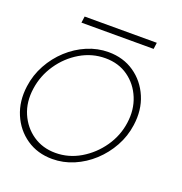

<svg xmlns="http://www.w3.org/2000/svg" viewBox="-126 -729 803 845"><g transform="rotate(20 276.0 -306.0)"><path d="M208 13Q139 13 87.2 -22.5Q35.5 -58 10.2 -117.8Q-15 -177.5 -5 -250Q2.5 -305 28.8 -352.8Q55 -400.5 94.5 -436.8Q134 -473 182.2 -493.5Q230.5 -514 282 -514Q351 -514 402.8 -478.5Q454.5 -443 480 -383Q505.5 -323 495 -250Q487.5 -195.5 461.2 -148Q435 -100.5 395.5 -64.2Q356 -28 308 -7.5Q260 13 208 13ZM212 -17Q274 -17 328.5 -49.2Q383 -81.5 419.8 -134.5Q456.5 -187.5 465 -250Q474 -313 452.2 -366.2Q430.5 -419.5 385.2 -451.8Q340 -484 278 -484Q215.5 -484 161 -451.8Q106.5 -419.5 70.2 -366.2Q34 -313 25 -250Q15.5 -185 38.2 -132.2Q61 -79.5 106.5 -48.2Q152 -17 212 -17ZM128.5 -625H466.5L462.5 -595H124.5Z"/></g></svg>

Font: Urbanist Thin
Style: Italic
Weight: 100
Italic angle: -8°
Designer: Corey Hu
Foundry: Corey Hu
Version: Version 1.321; ttfautohint (v1.8.4.7-5d5b)